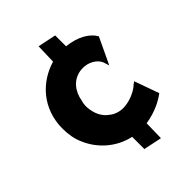

<svg xmlns="http://www.w3.org/2000/svg" viewBox="-209 -689 901 901"><g transform="rotate(-45 241.5 -238.5)"><path d="M461 -38 417 -161 406 -153C401 -149 397 -145 393 -142C376 -129 343 -113 308 -109C274 -104 243 -115 223 -132C196 -151 177 -184 174 -231V-242C174 -252 176 -262 179 -271C188 -325 222 -366 273 -374C327 -382 370 -352 379 -321L387 -296L449 -427C428 -465 379 -495 307 -503V-575L216 -594L213 -495C107 -464 22 -373 22 -241C22 -204 28 -168 42 -137C75 -59 143 -1 226 17V98L317 117L319 20C389 9 436 -19 461 -38Z"/></g></svg>

Font: Bluebird
Style: SfBdNrw
Weight: 700
Designer: Jasper
Foundry: Cannot Into Space Fonts
Version: Version 0.98